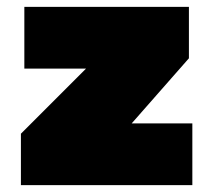

<svg xmlns="http://www.w3.org/2000/svg" viewBox="-20 -540 621 560"><path d="M231 -340H51V-520H531V-370L364 -180H541V0H41V-150Z"/></svg>

Font: Metropolitano Black
Style: Regular
Weight: 900
Designer: Fonts by Alex Slobzheninov & Chris M. Simpson / Changes by Cristiano Sobral
Foundry: Fonts by Alex Slobzheninov & Chris M. Simpson / Changes by Cristiano Sobral
Version: Version 1.00;August 30, 2020;FontCreator 13.0.0.2681 64-bit